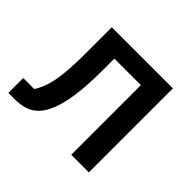

<svg xmlns="http://www.w3.org/2000/svg" viewBox="-128 -679 840 840"><g transform="rotate(45 292.5 -258.5)"><path d="M11 3V-89H79Q94 -111 105.5 -144.5Q117 -178 122.5 -231.5Q128 -285 128 -365V-520H506V0H397V-431H233V-360Q233 -264 223.5 -199.5Q214 -135 198 -96Q182 -57 161 -36Q140 -15 113 -6Q86 3 48 3Z"/></g></svg>

Font: IBM Plex Sans Medium
Style: Regular
Weight: 500
Designer: Mike Abbink, Paul van der Laan, Pieter van Rosmalen
Foundry: Bold Monday
Version: Version 3.201